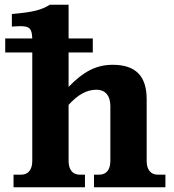

<svg xmlns="http://www.w3.org/2000/svg" viewBox="-20 -789 732 809"><path d="M2 -627V-568H116V-111C116 -74 99 -53 69 -53H37V0H338V-53H316C286 -53 269 -74 269 -111V-347C308 -390 345 -411 387 -411C421 -411 445 -388 445 -343V-111C445 -74 428 -53 398 -53H376V0H677V-53H645C615 -53 598 -74 598 -111V-371C598 -466 554 -516 455 -516C386 -516 332 -488 269 -423V-568H371V-627H269V-769H190C154 -747 122 -738 30 -730V-677C99 -682 114 -679 116 -627Z"/></svg>

Font: LT Superior Serif ExtraBold
Style: Regular
Weight: 800
Designer: Daniel Lyons
Foundry: LyonsType
Version: Version 2.120;FEAKit 1.0